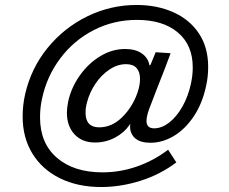

<svg xmlns="http://www.w3.org/2000/svg" viewBox="-20 -640 921 772"><path d="M71 -172Q71 -217 81 -261Q105 -366 171.5 -447.5Q238 -529 331.5 -574.5Q425 -620 529 -620Q611 -620 676.5 -591Q742 -562 779.5 -506Q817 -450 817 -371Q817 -331 809 -296Q794 -224 759 -172Q724 -120 678.5 -93Q633 -66 585 -66Q544 -66 523.5 -84Q503 -102 503 -131L504 -142L501 -138Q479 -106 442 -86.5Q405 -67 362 -67Q310 -67 279.5 -100Q249 -133 249 -187Q249 -206 254 -231Q266 -287 300.5 -336Q335 -385 383 -414Q431 -443 483 -443Q525 -443 550.5 -425Q576 -407 581 -377L585 -379L606 -430L666 -426Q645 -368 609 -278L588 -223Q569 -178 569 -154Q569 -124 600 -124Q630 -124 660 -147Q690 -170 713.5 -211.5Q737 -253 748 -305Q755 -337 755 -369Q755 -459 695 -509.5Q635 -560 531 -560Q437 -560 357 -519Q277 -478 222.5 -405.5Q168 -333 149 -243Q141 -208 141 -168Q141 -64 209 -5.5Q277 53 392 53Q463 53 530.5 29.5Q598 6 656 -38L689 13Q624 62 544.5 87Q465 112 387 112Q292 112 220.5 76.5Q149 41 110 -23Q71 -87 71 -172ZM533 -268Q543 -297 543 -323Q543 -351 529 -366.5Q515 -382 487 -382Q452 -382 419.5 -360Q387 -338 363.5 -303Q340 -268 330 -229Q324 -208 324 -187Q324 -128 379 -128Q430 -128 471.5 -169Q513 -210 533 -268Z"/></svg>

Font: Decalotype Medium Italic
Style: Regular
Weight: 500
Italic angle: -12°
Designer: Alfredo Marco Pradil
Foundry: Alfredo Marco Pradil
Version: Version 1.0